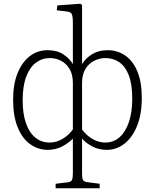

<svg xmlns="http://www.w3.org/2000/svg" viewBox="-20 -786 827 1025"><path d="M277 219V195L343 187Q359 185 364 175Q369 165 369 139V-46Q347 -23 312.5 -4.5Q278 14 235 14Q184 14 141.5 -16Q99 -46 74.5 -106Q50 -166 50 -253Q50 -337 74 -396Q98 -455 139.5 -486.5Q181 -518 234 -518Q284 -518 317 -496.5Q350 -475 369 -444V-663Q369 -699 363 -711Q357 -723 334 -725L283 -731L286 -757L408 -766L418 -760V-444Q437 -475 471.5 -496.5Q506 -518 555 -518Q607 -518 648.5 -489.5Q690 -461 713.5 -404Q737 -347 737 -263Q737 -177 712 -114.5Q687 -52 644.5 -19Q602 14 550 14Q508 14 474 -3.5Q440 -21 418 -46V142Q418 165 423 174.5Q428 184 443 186L512 195V219ZM245 -25Q281 -25 314 -44.5Q347 -64 369 -95V-342Q369 -389 351 -418.5Q333 -448 305 -462Q277 -476 246 -476Q205 -476 172 -451.5Q139 -427 120 -377Q101 -327 101 -249Q101 -179 118.5 -128.5Q136 -78 168.5 -51.5Q201 -25 245 -25ZM542 -25Q587 -25 619 -54Q651 -83 668.5 -135.5Q686 -188 686 -258Q686 -337 667.5 -384.5Q649 -432 616.5 -454Q584 -476 543 -476Q512 -476 483.5 -462Q455 -448 436.5 -418.5Q418 -389 418 -342V-95Q440 -64 473 -44.5Q506 -25 542 -25Z"/></svg>

Font: Literata 18pt ExtraLight
Style: Regular
Weight: 250
Designer: Latin by Veronika Burian and Jose Scaglione. Greek by Irene Vlachou. Cyrillic by Vera Evstafieva.
Foundry: TypeTogether
Version: Version 3.103;gftools[0.9.29]